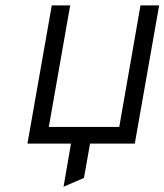

<svg xmlns="http://www.w3.org/2000/svg" viewBox="-20 -531 608 710"><path d="M81.5 0 171.5 -511H239.5L160.5 -61.5H421L499.5 -511H568.5L478.5 0H313L290.5 127L215 159.5L242.5 0Z"/></svg>

Font: Overpass Light
Style: Italic
Weight: 300
Italic angle: -10°
Designer: Delve Withrington, Dave Bailey, Thomas Jockin
Foundry: Delve Fonts LLC
Version: Version 4.000; ttfautohint (v1.8.3)